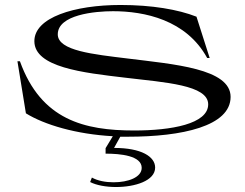

<svg xmlns="http://www.w3.org/2000/svg" viewBox="-20 -535 985 771"><path d="M494 14C710 14 906 -28 906 -146C906 -260 677 -277 493 -300C355 -317 212 -331 212 -397C212 -476 361 -490 434 -490C559 -490 728 -456 812 -302H822L769 -468C695 -497 590 -515 464 -515C279 -515 117 -465 118 -369C119 -265 312 -243 483 -223C642 -204 816 -194 816 -116C816 -37 667 -11 519 -11C319 -11 145 -53 60 -289H50L84 -80C158 -34 286 4 433 12L404 60V82C463 82 549 90 549 139C549 177 495 197 436 197C404 197 372 191 349 178L342 196C367 209 406 216 446 216C522 216 603 191 603 138C603 94 548 59 438 59L463 14Z"/></svg>

Font: Sprat Extended
Style: Regular
Weight: 400
Width: 9
Designer: Ethan Nakache
Foundry: Collletttivo
Version: Version 2.000;Glyphs 3.2 (3217)